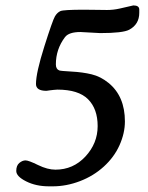

<svg xmlns="http://www.w3.org/2000/svg" viewBox="-20 -631 539 698"><path d="M183.1 -397Q183.1 -379.9 195.3 -375Q200.2 -373 240.2 -370.8Q280.3 -368.7 313 -360.8Q345.7 -353 374.5 -329.6Q434.1 -281.2 434.1 -189.5Q434.1 -147 414.6 -103.3Q395 -59.6 357.4 -25.4Q319.8 8.8 270.5 27.6Q221.2 46.4 171.9 46.4H158.2Q110.8 46.4 75 28.3Q39.1 10.3 39.1 -9.5Q39.1 -29.3 50.3 -38.6Q61.5 -47.9 72.8 -47.9Q84 -47.9 118.4 -31Q152.8 -14.2 181.6 -14.2Q246.1 -14.2 290.5 -62Q335 -109.9 335 -172.6Q335 -235.4 300 -270.3Q265.1 -305.2 188.5 -305.2L175.3 -304.2L162.1 -302.7L148.9 -300.8Q110.8 -300.8 110.8 -325.7Q110.8 -366.2 141.1 -461.9Q171.4 -557.6 179.7 -571.5Q188 -585.4 199.5 -590.6Q210.9 -595.7 285.2 -595.7L330.6 -595.2Q345.7 -594.7 369.1 -594.7Q392.6 -594.7 416 -600.1L464.8 -611.3Q486.3 -611.3 486.3 -596.2V-584.5Q486.3 -542.5 449.7 -522.9Q426.8 -510.7 344.2 -510.7L272.5 -514.6Q230.5 -514.6 216.3 -496.1Q183.1 -452.1 183.1 -397Z"/></svg>

Font: Averia Serif Libre
Style: Italic
Weight: 400
Italic angle: -7.90001°
Version: Version 1.002